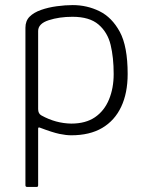

<svg xmlns="http://www.w3.org/2000/svg" viewBox="-20 -518 577 755"><path d="M260 -32Q317 -32 353.5 -57Q390 -82 408.5 -126.5Q427 -171 427 -227Q427 -292 415 -341.5Q403 -391 367.5 -421.5Q332 -452 265 -452Q213 -452 171.5 -438.5Q130 -425 130 -396V-89Q130 -71 143 -64Q199 -33 260 -32ZM130 -12V210Q130 217 125 217H86Q80 217 80 210V-409Q80 -436 96.5 -452.5Q113 -469 141.5 -479Q170 -489 203.5 -493.5Q237 -498 266 -498Q322 -498 371 -474Q420 -450 451 -393Q482 -336 482 -227Q482 -152 456.5 -98Q431 -44 382 -15Q333 14 260 14Q240 14 213.5 8.5Q187 3 137 -16Q130 -19 130 -12Z"/></svg>

Font: Vivano Light
Style: Regular
Weight: 300
Designer: Joe Prince, Josias Burgherr
Version: Version 2.064;September 19, 2022;FontCreator 14.0.0.2877 64-